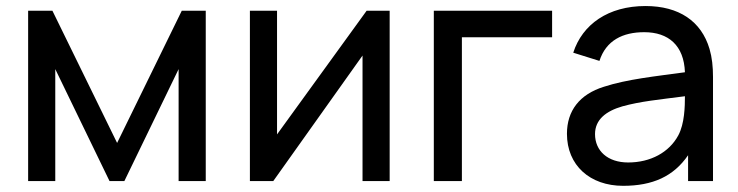

<svg xmlns="http://www.w3.org/2000/svg" viewBox="-20 -598 2437 634"><path d="M580.2 -562.5 366.7 -126 153.1 -562.5H72.9V0H162.5V-369.8L341.7 0H390.6L569.8 -369.8V0H659.4V-562.5Z M1266.7 -562.5H1190.6L894.8 -154.2V-562.5H805.2V0H882.3L1177.1 -414.6V0H1266.7Z M1803.1 -562.5H1412.5V0H1505.2V-475H1803.1Z M2334.4 0V-343.8C2334.4 -378.1 2331.2 -408.3 2322.9 -436.5C2295.8 -528.1 2221.9 -578.1 2111.5 -578.1C1988.5 -578.1 1903.1 -517.7 1872.9 -424L1959.4 -396.9C1981.2 -464.6 2036.5 -491.7 2107.3 -491.7C2187.5 -491.7 2238.5 -447.9 2241.7 -359.4C2142.7 -345.8 2051 -336.5 1974 -311.5C1893.8 -286.5 1852.1 -232.3 1852.1 -156.2C1852.1 -52.1 1928.1 15.6 2037.5 15.6C2135.4 15.6 2204.2 -15.6 2252.1 -85.4V0ZM2219.8 -151C2189.6 -94.8 2128.1 -61.5 2054.2 -61.5C1986.5 -61.5 1944.8 -100 1944.8 -155.2C1944.8 -203.1 1981.2 -231.3 2035.4 -246.9C2095.8 -263.5 2154.2 -268.8 2241.7 -280.2C2241.7 -246.9 2240.6 -189.6 2219.8 -151Z"/></svg>

Font: Manrope3 Medium
Style: Regular
Weight: 500
Width: 4
Designer: Mikhail Sharanda
Foundry: Mikhail Sharanda
Version: Version 3.000;PS 003.000;hotconv 1.0.88;makeotf.lib2.5.64775